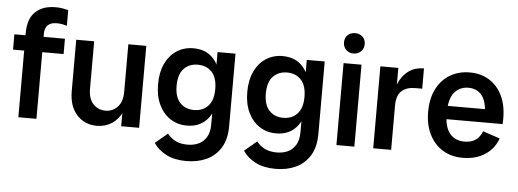

<svg xmlns="http://www.w3.org/2000/svg" viewBox="-55 -890 3340 1237"><g transform="rotate(5 1614.5 -271.0)"><path d="M81 0V-545Q81 -636 128 -681.5Q175 -727 258 -727Q282 -727 301 -724Q320 -721 341 -715V-614Q325 -619 309 -622Q293 -625 275 -625Q237 -625 217.5 -606Q198 -587 198 -552V0ZM9 -431V-530H336V-431Z M589 11Q510 11 459.5 -44.5Q409 -100 409 -197V-530H525V-223Q525 -158 557 -124.5Q589 -91 636 -91Q682 -91 714 -124.5Q746 -158 746 -223H777Q777 -150 753 -97.5Q729 -45 686.5 -17Q644 11 589 11ZM746 0V-530H862V0Z M1184 187Q1106 187 1053 159.5Q1000 132 971 88L1051 21Q1075 51 1106.5 66Q1138 81 1183 81Q1220 81 1252 67Q1284 53 1303.5 21Q1323 -11 1323 -62V-157L1339 -291L1323 -419V-530H1439V-61Q1439 24 1405 79Q1371 134 1313.5 160.5Q1256 187 1184 187ZM1167 -41Q1106 -41 1059 -72Q1012 -103 985.5 -159Q959 -215 959 -291Q959 -368 985.5 -424Q1012 -480 1059 -510.5Q1106 -541 1167 -541Q1250 -541 1298.5 -486Q1347 -431 1347 -334V-249Q1347 -152 1298.5 -96.5Q1250 -41 1167 -41ZM1204 -145Q1260 -145 1294.5 -181.5Q1329 -218 1329 -291Q1329 -365 1294.5 -401.5Q1260 -438 1204 -438Q1148 -438 1113.5 -401.5Q1079 -365 1079 -291Q1079 -218 1113.5 -181.5Q1148 -145 1204 -145Z M1761 187Q1683 187 1630 159.5Q1577 132 1548 88L1628 21Q1652 51 1683.5 66Q1715 81 1760 81Q1797 81 1829 67Q1861 53 1880.5 21Q1900 -11 1900 -62V-157L1916 -291L1900 -419V-530H2016V-61Q2016 24 1982 79Q1948 134 1890.5 160.5Q1833 187 1761 187ZM1744 -41Q1683 -41 1636 -72Q1589 -103 1562.5 -159Q1536 -215 1536 -291Q1536 -368 1562.5 -424Q1589 -480 1636 -510.5Q1683 -541 1744 -541Q1827 -541 1875.5 -486Q1924 -431 1924 -334V-249Q1924 -152 1875.5 -96.5Q1827 -41 1744 -41ZM1781 -145Q1837 -145 1871.5 -181.5Q1906 -218 1906 -291Q1906 -365 1871.5 -401.5Q1837 -438 1781 -438Q1725 -438 1690.5 -401.5Q1656 -365 1656 -291Q1656 -218 1690.5 -181.5Q1725 -145 1781 -145Z M2138 0V-530H2254V0ZM2196 -597Q2168 -597 2148.5 -615.5Q2129 -634 2129 -663Q2129 -694 2148.5 -711.5Q2168 -729 2196 -729Q2224 -729 2243.5 -711.5Q2263 -694 2263 -663Q2263 -634 2243.5 -615.5Q2224 -597 2196 -597Z M2376 0V-530H2492V0ZM2465 -265Q2465 -350 2487.5 -411.5Q2510 -473 2552.5 -507Q2595 -541 2657 -541V-410H2612Q2557 -410 2524.5 -381.5Q2492 -353 2492 -285Z M2955 11Q2881 11 2825.5 -23Q2770 -57 2739 -119.5Q2708 -182 2708 -265Q2708 -351 2739.5 -413Q2771 -475 2826.5 -508Q2882 -541 2954 -541Q3025 -541 3079 -508Q3133 -475 3163.5 -413Q3194 -351 3194 -265Q3194 -256 3194 -248Q3194 -240 3193 -228H2790V-314H3107L3074 -265Q3074 -360 3042 -401Q3010 -442 2954 -442Q2897 -442 2862.5 -400.5Q2828 -359 2828 -265Q2828 -177 2862.5 -135.5Q2897 -94 2958 -94Q2998 -94 3027 -112Q3056 -130 3072 -171L3182 -134Q3158 -66 3098.5 -27.5Q3039 11 2955 11Z"/></g></svg>

Font: Radio Canada Big Medium
Style: Regular
Weight: 500
Designer: Étienne Aubert Bonn
Foundry: Coppers and Brasses
Version: Version 1.001